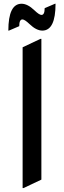

<svg xmlns="http://www.w3.org/2000/svg" viewBox="-20 -959 333 999"><path d="M97.7 19.5V-712.9L190.4 -756.8H195.3V-24.4L102.5 19.5ZM23.4 -799.8Q23.4 -939.5 92.3 -939.5Q123.5 -939.5 159.2 -905.3Q184.1 -881.3 195.8 -881.3Q212.4 -881.3 212.4 -916.5L266.1 -939.5H269Q269 -799.8 200.2 -799.8Q168.9 -799.8 133.3 -834Q108.4 -857.9 96.7 -857.9Q80.1 -857.9 80.1 -822.8L26.4 -799.8Z"/></svg>

Font: Nova Oval
Style: Book
Weight: 400
Version: Version 2.000